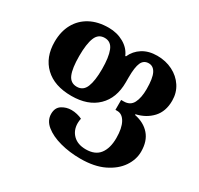

<svg xmlns="http://www.w3.org/2000/svg" viewBox="-167 -752 1250 1209"><g transform="rotate(30 458.0 -148.0)"><path d="M552 254Q473 254 404.5 235.5Q336 217 294 183Q252 149 252 101Q252 56 283 36Q314 16 352 16Q372 16 393 21Q414 26 430 34Q426 51 426 68Q426 120 459.5 153Q493 186 552 186Q620 186 652 144Q684 102 684 28Q684 -43 662 -83Q640 -123 604 -123H590V-195H609Q656 -195 675.5 -233Q695 -271 695 -334Q695 -412 677.5 -447Q660 -482 626 -482Q590 -482 575 -449Q560 -416 560 -343V-305Q560 -191 492.5 -125.5Q425 -60 305 -60Q181 -60 112.5 -125.5Q44 -191 44 -303Q44 -378 74.5 -433.5Q105 -489 161.5 -519.5Q218 -550 296 -550Q357 -550 405.5 -522.5Q454 -495 474 -448H479Q500 -495 543.5 -522.5Q587 -550 649 -550Q711 -550 761.5 -524.5Q812 -499 841.5 -454Q871 -409 871 -351Q871 -273 827 -225.5Q783 -178 713 -162V-157Q783 -143 822.5 -97.5Q862 -52 862 24Q862 82 826.5 134.5Q791 187 722 220.5Q653 254 552 254ZM306 -127Q352 -127 370.5 -172.5Q389 -218 389 -303Q389 -389 370.5 -435.5Q352 -482 306 -482Q260 -482 241.5 -436.5Q223 -391 223 -303Q223 -214 241.5 -170.5Q260 -127 306 -127Z"/></g></svg>

Font: Noto Serif Georgian ExtraBold
Style: Regular
Weight: 800
Designer: Monotype Design Team, Akaki Razmadze
Foundry: Google LLC
Version: Version 2.003; ttfautohint (v1.8.4.7-5d5b)